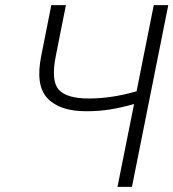

<svg xmlns="http://www.w3.org/2000/svg" viewBox="-20 -731 678 751"><path d="M638.2 -710.9 496.1 0H439.5L504.4 -324.2Q455.1 -310.1 411.4 -303Q367.7 -295.9 317.4 -295.9Q212.9 -295.9 165.3 -346.9Q117.7 -397.9 141.6 -514.2L180.7 -710.9H237.8L198.7 -514.2Q178.7 -415 209.7 -380.4Q240.7 -345.7 327.6 -345.7Q371.6 -345.7 418.7 -352.8Q465.8 -359.9 514.2 -374L581.5 -710.9Z"/></svg>

Font: Franko
Style: Light Italic
Weight: 300
Designer: Google
Version: Version 1.200310; 2013